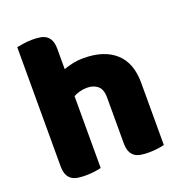

<svg xmlns="http://www.w3.org/2000/svg" viewBox="-122 -767 830 880"><g transform="rotate(-20 292.5 -326.5)"><path d="M532 -1Q522 2 500.5 5Q479 8 456 8Q434 8 416.5 5Q399 2 387 -7Q375 -16 368.5 -31.5Q362 -47 362 -72V-294Q362 -335 341.5 -351.5Q321 -368 291 -368Q271 -368 253 -363Q235 -358 224 -351V-1Q214 2 192.5 5Q171 8 148 8Q126 8 108.5 5Q91 2 79 -7Q67 -16 60.5 -31.5Q54 -47 54 -72V-652Q65 -654 86.5 -657.5Q108 -661 130 -661Q152 -661 169.5 -658Q187 -655 199 -646Q211 -637 217.5 -621.5Q224 -606 224 -581V-483Q237 -488 263.5 -494.5Q290 -501 322 -501Q421 -501 476.5 -451.5Q532 -402 532 -304Z"/></g></svg>

Font: Baloo
Style: Regular
Weight: 400
Designer: Sarang Kulkarni and Ek Type
Foundry: Ek Type
Version: Version 1.100;PS 1.000;hotconv 1.0.88;makeotf.lib2.5.647800;